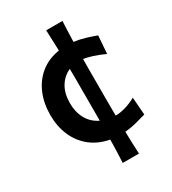

<svg xmlns="http://www.w3.org/2000/svg" viewBox="-198 -780 925 1034"><g transform="rotate(-30 264.5 -263.5)"><path d="M255.9 148.4Q257.8 111.3 259 75.7Q260.3 40 260.7 5.9Q192.4 -6.8 144.5 -45.2Q96.7 -83.5 71.8 -141.1Q46.9 -198.7 46.9 -269Q46.9 -340.8 71.5 -399.9Q96.2 -459 143.8 -497.8Q191.4 -536.6 260.7 -547.9Q259.8 -578.6 258.5 -610.8Q257.3 -643.1 255.9 -676.3H356.9Q355.5 -643.1 354.2 -611.3Q353 -579.6 352.1 -548.8Q389.2 -543.9 424.1 -533.2Q459 -522.5 484.9 -512.7L476.6 -401.9Q437.5 -419.9 405.3 -429.9Q373 -439.9 350.6 -443.4Q350.1 -412.6 350.1 -382.1Q350.1 -351.6 350.1 -320.3V-207.5Q350.1 -178.2 350.1 -149.2Q350.1 -120.1 350.6 -91.3H351.6Q378.4 -91.3 411.9 -100.8Q445.3 -110.4 478.5 -128.9L486.8 -19.5Q460.9 -12.2 425.8 -2.7Q390.6 6.8 352.1 9.8Q352.5 43.5 353.8 77.9Q355 112.3 356.9 148.4ZM170.4 -272Q170.4 -216.3 193.8 -174.1Q217.3 -131.8 262.7 -110.4Q262.7 -134.8 262.7 -158.9Q262.7 -183.1 262.7 -207.5V-320.3Q262.7 -348.6 262.7 -376.5Q262.7 -404.3 262.2 -432.6Q219.7 -414.1 195.1 -373Q170.4 -332 170.4 -272Z"/></g></svg>

Font: Pinar DS1 SemiBold
Style: Regular
Weight: 600
Designer: Amin Abedi
Version: Version 3.000